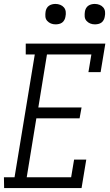

<svg xmlns="http://www.w3.org/2000/svg" viewBox="-42 -957 562 977"><path d="M-21 0 -22 -55H32L135 -680H89V-735H494L470 -590H408L423 -680H197L153 -410H373L363 -355H143L94 -55H320L335 -145H397L373 0ZM441 -833Q428 -833 417 -837.5Q406 -842 398 -851Q390 -860 389 -872.5Q388 -885 390 -898Q391 -906 395.5 -914.5Q400 -923 407.5 -928Q415 -933 423.5 -935Q432 -937 440 -937Q453 -937 464.5 -932.5Q476 -928 483.5 -919Q491 -910 492.5 -897.5Q494 -885 491 -872Q490 -864 485.5 -855.5Q481 -847 474 -842Q467 -837 458 -835Q449 -833 441 -833ZM241 -833Q228 -833 217 -837.5Q206 -842 198 -851Q190 -860 189 -872.5Q188 -885 190 -898Q191 -906 195.5 -914.5Q200 -923 207.5 -928Q215 -933 223.5 -935Q232 -937 240 -937Q253 -937 264.5 -932.5Q276 -928 283.5 -919Q291 -910 292.5 -897.5Q294 -885 291 -872Q290 -864 285.5 -855.5Q281 -847 274 -842Q267 -837 258 -835Q249 -833 241 -833Z"/></svg>

Font: Iosevka Curly Slab Light
Style: Italic
Weight: 300
Italic angle: -9°
Monospace: yes
Designer: Belleve Invis
Foundry: Belleve Invis
Version: Version 22.1.2; ttfautohint (v1.8.4)